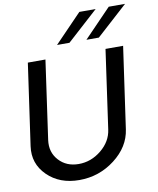

<svg xmlns="http://www.w3.org/2000/svg" viewBox="-105 -1081 961 1171"><g transform="rotate(-10 375.5 -495.0)"><path d="M468 -1000H569L376 -825H299ZM650 -1000H751L558 -825H481ZM291 10Q169 10 93.5 -64.5Q18 -139 33 -245L105 -750H214L145 -263Q135 -189 181.5 -138Q228 -87 304 -87Q381 -87 444 -138.5Q507 -190 517 -263L586 -750H695L623 -245Q608 -139 511 -64.5Q414 10 291 10Z"/></g></svg>

Font: Oakes Grotesk Medium
Style: Italic
Weight: 500
Italic angle: -8°
Designer: Samuel Oakes
Foundry: Samuel Oakes
Version: Version 1.000;PS 001.000;hotconv 1.0.88;makeotf.lib2.5.64775